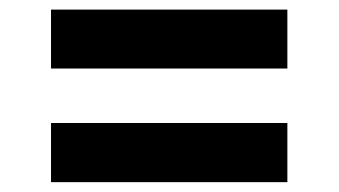

<svg xmlns="http://www.w3.org/2000/svg" viewBox="-20 -487 695 394"><path d="M84.7 -346.4V-467.3H569.7V-346.4ZM84.7 -113.2V-234.6H569.7V-113.2Z"/></svg>

Font: Inter Khmer Looped
Style: Regular
Weight: 400
Designer: Rasmus Andersson, Sovichet Tep
Foundry: Anagata Design
Version: Version 1.000